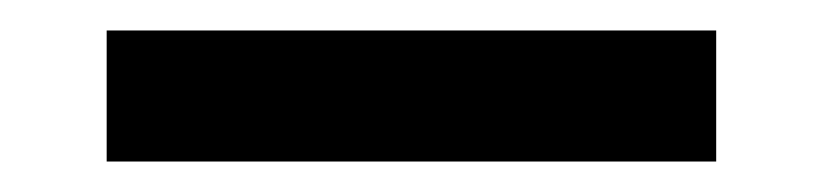

<svg xmlns="http://www.w3.org/2000/svg" viewBox="-20 50 540 126"><path d="M50 156H450V70H50Z"/></svg>

Font: Noto Sans Mono CJK HK
Style: Bold
Weight: 700
Designer: Ryoko NISHIZUKA 西塚涼子 (kana, bopomofo & ideographs); Paul D. Hunt (Latin, Greek & Cyrillic); Sandoll Communications 산돌커뮤니
Foundry: Adobe
Version: Version 2.004;hotconv 1.0.118;makeotfexe 2.5.65603